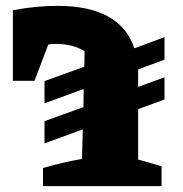

<svg xmlns="http://www.w3.org/2000/svg" viewBox="-20 -636 626 656"><path d="M132 -146V-222L265 -270L266 -332L132 -283V-359L268 -408L269 -461Q229 -486 171 -486Q158 -486 145 -484L98 -360H24V-601Q66 -609 104 -612.5Q142 -616 176 -616Q391 -616 439 -471L542 -509V-432L452 -399Q452 -390 452 -381V-339L542 -372V-296L452 -263V-91L532 -68V0H127V-62Q158 -71 191.5 -79Q225 -87 260 -93L263 -194Z"/></svg>

Font: Piazzolla ExtraBold
Style: Regular
Weight: 800
Designer: Juan Pablo del Peral
Foundry: Huerta Tipografica
Version: Version 1.330